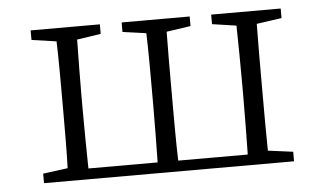

<svg xmlns="http://www.w3.org/2000/svg" viewBox="-42 -576 1084 641"><g transform="rotate(-5 500.0 -256.0)"><path d="M686 -480 767 -468C768 -413 769 -336 769 -284V-227C769 -173 768 -91 767 -36H534C532 -91 532 -173 532 -227V-284C532 -336 532 -413 533 -468L614 -480V-512H386V-480L465 -469C467 -413 467 -336 467 -284V-227C467 -173 466 -91 465 -36H233C232 -91 231 -173 231 -227V-284C231 -336 232 -413 233 -468L313 -480V-512H81V-480L164 -468C166 -413 166 -336 166 -284V-227C166 -175 166 -98 164 -43L81 -32V0H919V-32L835 -43C834 -98 834 -175 834 -227V-284C834 -336 834 -413 835 -468L919 -480V-512H686Z"/></g></svg>

Font: Kiri Minchoo Light
Style: Regular
Weight: 300
Designer: Ryoko NISHIZUKA 西塚涼子 (kana & ideographs); Frank Grießhammer (Latin, Greek & Cyrillic);
akenotsuki.com/eyeben/fonts/ (U+
Foundry: Adobe
akenotsuki.com/eyeben/fonts/
Version: Version 4.002;hotconv 1.0.119;makeotfexe 2.5.65604